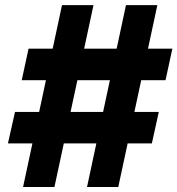

<svg xmlns="http://www.w3.org/2000/svg" viewBox="-20 -748 709 768"><path d="M328.1 0 483.9 -727.5H609.4L453.1 0ZM11.7 -174.3 40 -300.3H615.2L587.4 -174.3ZM72.3 0 228 -727.5H354L197.8 0ZM66.9 -427.2 94.2 -553.2H669.4L642.1 -427.2Z"/></svg>

Font: Inter 18pt ExtraBold
Style: Italic
Weight: 800
Italic angle: -9.3988°
Designer: Rasmus Andersson
Foundry: rsms
Version: Version 4.001;git-66647c0bb